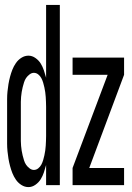

<svg xmlns="http://www.w3.org/2000/svg" viewBox="-20 -755 540 783"><path d="M96 8Q81 8 67.5 -0.5Q54 -9 45 -22Q36 -35 30.5 -49Q25 -63 21 -78Q17 -93 14.5 -108Q12 -123 10.5 -138.5Q9 -154 9 -169.5Q9 -185 9 -200V-320Q9 -335 9 -350.5Q9 -366 10.5 -381.5Q12 -397 14.5 -412Q17 -427 21 -442Q25 -457 30.5 -471Q36 -485 45 -498Q54 -511 67.5 -519.5Q81 -528 96 -528Q111 -528 124.5 -518.5Q138 -509 146 -496Q154 -483 159 -468Q164 -453 168 -438V-735H224V0H168V-82Q164 -67 159 -52Q154 -37 146 -24Q138 -11 124.5 -1.5Q111 8 96 8ZM118 -62Q128 -62 136 -68.5Q144 -75 148.5 -83.5Q153 -92 156 -102Q159 -112 161 -121.5Q163 -131 164.5 -141Q166 -151 166.5 -160.5Q167 -170 167.5 -180Q168 -190 168 -200V-320Q168 -330 167.5 -340Q167 -350 166.5 -359.5Q166 -369 164.5 -379Q163 -389 161 -398.5Q159 -408 156 -418Q153 -428 148.5 -436.5Q144 -445 136 -451.5Q128 -458 118 -458Q109 -458 100.5 -451.5Q92 -445 86.5 -437Q81 -429 78 -419Q75 -409 72.5 -399.5Q70 -390 68.5 -380Q67 -370 66 -360Q65 -350 65 -340Q65 -330 65 -320V-200Q65 -190 65 -180Q65 -170 66 -160Q67 -150 68.5 -140Q70 -130 72.5 -120.5Q75 -111 78 -101Q81 -91 86.5 -83Q92 -75 100.5 -68.5Q109 -62 118 -62ZM276 0V-70L419 -450H276V-520H486V-450L344 -70H486V0Z"/></svg>

Font: Iosevka www.saffi
Style: Regular
Weight: 400
Monospace: yes
Designer: Belleve Invis
Foundry: Belleve Invis
Version: Version 22.0.2; ttfautohint (v1.8.3)